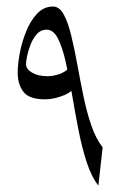

<svg xmlns="http://www.w3.org/2000/svg" viewBox="-20 -561 369 588"><path d="M202.1 -287.1Q194.3 -275.4 167.7 -266.1Q141.1 -256.8 118.2 -256.8Q69.3 -256.8 51.8 -279.8Q34.2 -302.7 34.2 -338.4Q34.2 -363.8 40.5 -397.9Q46.9 -432.1 60.1 -464.8Q73.2 -497.6 93.8 -519.3Q114.3 -541 142.1 -541Q162.1 -541 175.3 -516.6Q188.5 -492.2 198.2 -451.9Q208 -411.6 216.8 -363.3Q225.6 -314.9 235.6 -266.4Q245.6 -217.8 259.8 -176.5Q273.9 -135.3 294.4 -109.9L281.2 7.3Q259.8 -20 245.1 -65.4Q230.5 -110.8 220 -164.8Q209.5 -218.8 200.4 -272.5Q191.4 -326.2 181.4 -370.8Q171.4 -415.5 157.5 -442.9Q143.6 -470.2 122.6 -470.2Q105 -470.2 93 -456.8Q81.1 -443.4 73.7 -424.8Q66.4 -406.2 63 -389.2Q59.6 -372.1 59.6 -364.7Q59.6 -349.6 78.1 -338.6Q96.7 -327.6 125.5 -327.6Q143.1 -327.6 161.4 -334Q179.7 -340.3 189.5 -351.6Z"/></svg>

Font: Lateef Light
Style: Regular
Weight: 300
Designer: SIL International
Foundry: SIL International
Version: Version 4.200